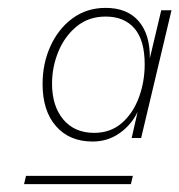

<svg xmlns="http://www.w3.org/2000/svg" viewBox="-20 -686 455 487"><path d="M215 -327Q156 -327 122 -366Q88 -405 88 -473Q88 -525 108 -569Q128 -613 164 -639.5Q200 -666 248 -666Q303 -666 332 -632Q361 -598 360 -538L389 -660H415L338 -336H314L329 -402Q313 -369 283 -348Q253 -327 215 -327ZM219 -349Q260 -349 288.5 -373.5Q317 -398 332 -438Q347 -478 347 -523Q347 -584 321 -614Q295 -644 248 -644Q205 -644 174.5 -619Q144 -594 128 -555Q112 -516 112 -474Q112 -417 140.5 -383Q169 -349 219 -349ZM41 -219 46 -240H317L312 -219Z"/></svg>

Font: Work Sans ExtraLight
Style: Italic
Weight: 200
Italic angle: -13°
Designer: Wei Huang
Foundry: Wei Huang
Version: Version 2.012; ttfautohint (v1.8.3)